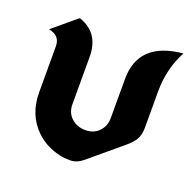

<svg xmlns="http://www.w3.org/2000/svg" viewBox="-105 -665 791 782"><g transform="rotate(20 290.5 -274.0)"><path d="M276.4 9.8Q251 9.8 233.4 5.9Q169.4 -8.3 127.4 -48.8Q63.5 -109.9 63.5 -208.5V-406.7Q63.5 -453.6 13.7 -462.4L114.3 -546.9H119.1Q207.5 -515.6 207.5 -413.1V-208.5Q207.5 -169.9 233.9 -147.5Q257.8 -127 292 -127Q326.2 -127 348.1 -147.5Q373.5 -171.4 373.5 -208.5V-377.9Q373.5 -537.1 556.6 -556.6H561.5Q517.6 -476.1 517.6 -375V-218.8Q517.6 -188 505.4 -167Q495.1 -149.4 470.7 -128.9L331.5 -12.2Q305.2 9.8 276.4 9.8Z"/></g></svg>

Font: Gothica
Style: Bold
Weight: 700
Designer: Wojciech Kalinowski "wmk69" (wmk69@o2.pl)
Foundry: Wojciech Kalinowski "wmk69" (wmk69@o2.pl)
Version: Version 2.1.0; 2021-05-14